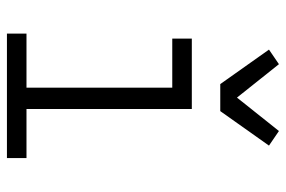

<svg xmlns="http://www.w3.org/2000/svg" viewBox="-152 -652 805 540"><g transform="rotate(90 250.0 -382.5)"><path d="M75 0V-55H227V-465H89V-520H287V-55H425V0ZM217 -600 120 -737 161 -765 255 -647 349 -765 390 -737 293 -600Z"/></g></svg>

Font: Iosevka Fixed Light
Style: Regular
Weight: 300
Monospace: yes
Designer: Belleve Invis
Foundry: Belleve Invis
Version: Version 32.3.0